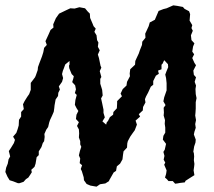

<svg xmlns="http://www.w3.org/2000/svg" viewBox="-55 -694 801 718"><path d="M283 0 269 -6 259 -20 258 -31 251 -54 247 -62 252 -76 243 -84 245 -101 240 -113 244 -130 249 -145 245 -154V-166L240 -180L241 -195L240 -210L233 -223L240 -237L229 -249L231 -265L238 -279L231 -290L225 -302L227 -320L232 -339L225 -346L229 -360L226 -375L215 -387L219 -400L221 -409L213 -417L208 -429L204 -439L203 -448L205 -453V-466L189 -453L184 -439L180 -429L177 -417L181 -402L177 -388L165 -371L169 -359L163 -347L162 -335L153 -322L149 -300L148 -290L146 -276L140 -262L132 -245L129 -236L125 -219L118 -209L111 -193L112 -182L110 -166L105 -159L100 -144L90 -128V-114L82 -106L78 -82L74 -70L62 -59L64 -50L59 -42L51 -30L42 -24L33 -14L18 -9H12L-6 -16L-19 -20L-27 -33L-35 -51L-32 -67L-26 -82L-23 -98L-17 -109L-22 -129L-14 -141L-3 -159L1 -171L-6 -183L6 -197L11 -211L15 -225L16 -246L24 -258V-275L34 -286L31 -304L37 -316L47 -332L54 -342L60 -358V-372V-384L76 -405L79 -412L86 -432L87 -443L92 -457L102 -483L107 -499L110 -515L120 -526L115 -540L127 -566L134 -582L145 -591L144 -603L154 -626L166 -643L193 -656L208 -663L224 -662L242 -667L263 -663L273 -651L281 -643L282 -627L291 -606L295 -596L303 -587L298 -575L306 -562L308 -544L313 -535L311 -519L318 -506L311 -490L315 -477L321 -448L324 -441L318 -428L324 -406L320 -399V-381L327 -358L329 -337L323 -326L327 -308L332 -284V-272L337 -255L328 -240L342 -228L344 -236L349 -242L356 -256L368 -265L369 -275L382 -289L383 -307V-316L401 -334L396 -344L404 -361L418 -374L420 -388L431 -409L430 -419L432 -435L450 -452L451 -466L456 -477L464 -494L468 -506L476 -526L477 -538L489 -553L488 -568L495 -583L501 -596L505 -610L524 -620L536 -648L538 -653L556 -660L568 -663L593 -674L608 -672L629 -668L635 -661L652 -652L656 -641L654 -617L664 -600L661 -589L666 -579L659 -562L661 -544L672 -532L667 -520L664 -501L671 -491L664 -477L672 -459L678 -450L668 -430L670 -414L678 -405L673 -388L678 -374L676 -361L677 -342L680 -327L677 -312V-288L676 -272L675 -262L678 -245L675 -230L677 -216L672 -201L670 -191L677 -172L676 -161L671 -146L668 -127L670 -121L671 -109L670 -95L672 -81L671 -71L669 -57L672 -39L653 -27L639 -18L636 -12L619 -10L608 -8L600 -7L591 -17H575L569 -24L562 -30L566 -43L567 -49L568 -57L559 -78L563 -86L557 -97L560 -111L556 -126L561 -134L566 -156L554 -172L556 -186L563 -198V-217L561 -231L562 -245L557 -262L558 -273L557 -291L564 -301L556 -315L559 -330L568 -356V-383L566 -402L563 -415L567 -426L574 -443L573 -454L559 -469L553 -456L549 -452V-435L536 -430L539 -418L528 -411L518 -391V-377L509 -370L499 -348L491 -333L487 -323L489 -311L480 -294L479 -281L464 -267L469 -258L452 -243L457 -228L449 -207L441 -196L432 -183L423 -166L421 -158L420 -142L407 -128L405 -115L403 -98L394 -82L382 -72L379 -55L370 -49L353 -19V-17L339 -8L319 -5L306 4Z"/></svg>

Font: Winky Rough Medium
Style: Italic
Weight: 500
Italic angle: -8.97852°
Designer: Simon Atzbach
Foundry: typofactur
Version: Version 1.206; ttfautohint (v1.8.4.7-5d5b)